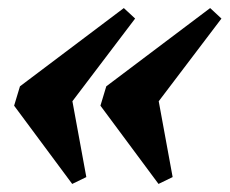

<svg xmlns="http://www.w3.org/2000/svg" viewBox="-20 -456 569 476"><path d="M194 -17 159 0 15 -194 29.5 -242 287 -436 315 -410 159.5 -205ZM408 -17 373 0 229 -194 243.5 -242 501 -436 529 -410 373.5 -205Z"/></svg>

Font: Newsreader 16pt ExtraBold
Style: Italic
Weight: 800
Italic angle: -17°
Designer: Hugues Gentile
Foundry: Production Type
Version: Version 1.003; ttfautohint (v1.8.3)